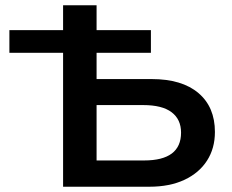

<svg xmlns="http://www.w3.org/2000/svg" viewBox="-20 -708 879 728"><path d="M15.6 -593.8H219.2V-688H346.2V-593.8H552.2V-507.8H346.2V-408.2H554.7Q669.9 -408.2 732.4 -355.2Q794.9 -302.2 794.9 -207.5Q794.9 -145.5 764.9 -98.9Q734.9 -52.2 679.2 -26.1Q623.5 0 546.4 0H219.2V-507.8H15.6ZM666.5 -205.1Q666.5 -255.4 630.6 -282.5Q594.7 -309.6 522.9 -309.6H346.2V-99.6H526.4Q666.5 -99.6 666.5 -205.1Z"/></svg>

Font: Arimo SemiBold
Style: Regular
Weight: 600
Designer: Steve Matteson
Foundry: Monotype Imaging Inc.
Version: Version 1.33